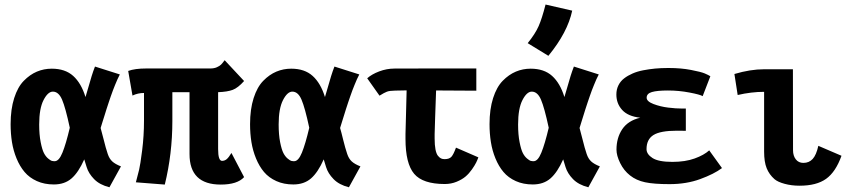

<svg xmlns="http://www.w3.org/2000/svg" viewBox="-20 -794 3663 830"><path d="M415 -240.7Q419.9 -224.6 428.5 -189.5Q437 -154.3 445.8 -128.4Q452.6 -107.9 465.3 -96.2Q478 -84.5 502.9 -74.7L453.1 15.6Q410.6 4.9 386.7 -19.8Q362.8 -44.4 354.5 -71.8Q347.7 -94.2 344.2 -105Q319.3 -48.8 289.3 -22.7Q259.3 3.4 212.9 3.4Q171.9 3.4 139.4 -11.2Q106.9 -25.9 86.2 -50.5Q65.4 -75.2 51.5 -109.1Q37.6 -143.1 31.7 -179.7Q25.9 -216.3 25.9 -257.3Q25.9 -321.8 41.3 -369.9Q56.6 -418 83 -444.8Q109.4 -471.7 139.6 -484.4Q169.9 -497.1 203.6 -497.1Q261.7 -497.1 296.4 -465.8Q331.1 -434.6 349.6 -374.5Q355 -391.6 362.3 -417.7Q369.6 -443.8 376.2 -465.1Q382.8 -486.3 390.6 -506.3L498 -472.2Q492.7 -461.9 487.8 -451.2Q482.9 -440.4 477.5 -427Q472.2 -413.6 468.3 -403.6Q464.4 -393.6 458.7 -377Q453.1 -360.4 450 -351.3Q446.8 -342.3 440.7 -323Q434.6 -303.7 432.4 -296.4Q430.2 -289.1 423.3 -267.6Q416.5 -246.1 415 -240.7ZM149.4 -255.9Q149.4 -211.9 155.8 -179.7Q162.1 -147.5 169.9 -132.3Q177.7 -117.2 188.5 -108.4Q199.2 -99.6 204.1 -98.4Q209 -97.2 212.9 -97.2H216.8Q234.9 -97.2 250 -134.3Q265.1 -171.4 281.7 -241.7Q263.2 -328.6 248.3 -363.3Q233.4 -397.9 208.5 -397.9Q187 -397.9 168.2 -361.3Q149.4 -324.7 149.4 -255.9Z M889.2 -498Q905.8 -498 917.7 -503.4Q929.7 -508.8 935.5 -514.6Q941.4 -520.5 951.2 -533.7L1035.2 -443.8Q1008.8 -414.1 985.8 -405.5Q962.9 -397 922.9 -395.5V-149.4Q922.9 -98.6 939.9 -98.6Q951.2 -98.6 960 -106Q968.8 -113.3 980.5 -132.8L1035.2 -28.3Q1005.9 3.9 934.1 3.9Q799.3 3.9 799.3 -127.9V-395.5H725.1V-270.5Q725.1 -129.4 692.4 3.9L567.4 -5.9Q576.7 -41 581.5 -60.8Q586.4 -80.6 594.5 -144Q602.5 -207.5 602.5 -272.5V-392.1Q576.2 -392.1 552.7 -380.9L534.2 -487.3Q563 -498 612.8 -498Z M1450.2 -240.7Q1455.1 -224.6 1463.6 -189.5Q1472.2 -154.3 1481 -128.4Q1487.8 -107.9 1500.5 -96.2Q1513.2 -84.5 1538.1 -74.7L1488.3 15.6Q1445.8 4.9 1421.9 -19.8Q1397.9 -44.4 1389.6 -71.8Q1382.8 -94.2 1379.4 -105Q1354.5 -48.8 1324.5 -22.7Q1294.4 3.4 1248 3.4Q1207 3.4 1174.6 -11.2Q1142.1 -25.9 1121.3 -50.5Q1100.6 -75.2 1086.7 -109.1Q1072.8 -143.1 1066.9 -179.7Q1061 -216.3 1061 -257.3Q1061 -321.8 1076.4 -369.9Q1091.8 -418 1118.2 -444.8Q1144.5 -471.7 1174.8 -484.4Q1205.1 -497.1 1238.8 -497.1Q1296.9 -497.1 1331.5 -465.8Q1366.2 -434.6 1384.8 -374.5Q1390.1 -391.6 1397.5 -417.7Q1404.8 -443.8 1411.4 -465.1Q1418 -486.3 1425.8 -506.3L1533.2 -472.2Q1527.8 -461.9 1522.9 -451.2Q1518.1 -440.4 1512.7 -427Q1507.3 -413.6 1503.4 -403.6Q1499.5 -393.6 1493.9 -377Q1488.3 -360.4 1485.1 -351.3Q1481.9 -342.3 1475.8 -323Q1469.7 -303.7 1467.5 -296.4Q1465.3 -289.1 1458.5 -267.6Q1451.7 -246.1 1450.2 -240.7ZM1184.6 -255.9Q1184.6 -211.9 1190.9 -179.7Q1197.3 -147.5 1205.1 -132.3Q1212.9 -117.2 1223.6 -108.4Q1234.4 -99.6 1239.3 -98.4Q1244.1 -97.2 1248 -97.2H1252Q1270 -97.2 1285.2 -134.3Q1300.3 -171.4 1316.9 -241.7Q1298.3 -328.6 1283.4 -363.3Q1268.6 -397.9 1243.7 -397.9Q1222.2 -397.9 1203.4 -361.3Q1184.6 -324.7 1184.6 -255.9Z M1831.1 -498H1890.6Q1890.6 -498 1958.5 -498H2030.3H2039.1V-401.9L1890.6 -402.8H1865.2Q1862.8 -345.2 1861.1 -286.9Q1859.4 -228.5 1858.9 -214.8V-195.3Q1858.9 -167 1862.5 -148.2Q1866.2 -129.4 1873 -120.8Q1879.9 -112.3 1886.5 -109.1Q1893.1 -106 1901.9 -106Q1921.9 -106 1931.2 -116Q1940.4 -126 1951.2 -155.8L2047.9 -113.8Q2043.9 -102.5 2038.3 -91.1Q2032.7 -79.6 2020.3 -61.8Q2007.8 -43.9 1992.7 -31Q1977.5 -18.1 1953.9 -8.3Q1930.2 1.5 1902.8 1.5Q1807.6 1.5 1770.3 -42.7Q1732.9 -86.9 1732.9 -193.8V-214.8Q1733.9 -239.7 1735.1 -297.6Q1736.3 -355.5 1737.8 -403.3L1687.5 -402.3Q1664.1 -401.9 1652.8 -397.7Q1641.6 -393.6 1620.6 -380.4L1567.4 -455.6Q1586.9 -473.1 1619.4 -485.4Q1651.9 -497.6 1685.1 -497.6Z M2261.2 -607.4Q2293.9 -647.9 2308.3 -680.7Q2322.8 -713.4 2338.4 -774.4L2453.6 -748Q2433.6 -653.8 2350.6 -552.7ZM2485.4 -240.7Q2490.2 -224.6 2498.8 -189.5Q2507.3 -154.3 2516.1 -128.4Q2522.9 -107.9 2535.6 -96.2Q2548.3 -84.5 2573.2 -74.7L2523.4 15.6Q2481 4.9 2457 -19.8Q2433.1 -44.4 2424.8 -71.8Q2418 -94.2 2414.6 -105Q2389.6 -48.8 2359.6 -22.7Q2329.6 3.4 2283.2 3.4Q2242.2 3.4 2209.7 -11.2Q2177.2 -25.9 2156.5 -50.5Q2135.7 -75.2 2121.8 -109.1Q2107.9 -143.1 2102.1 -179.7Q2096.2 -216.3 2096.2 -257.3Q2096.2 -321.8 2111.6 -369.9Q2127 -418 2153.3 -444.8Q2179.7 -471.7 2210 -484.4Q2240.2 -497.1 2273.9 -497.1Q2332 -497.1 2366.7 -465.8Q2401.4 -434.6 2419.9 -374.5Q2425.3 -391.6 2432.6 -417.7Q2439.9 -443.8 2446.5 -465.1Q2453.1 -486.3 2460.9 -506.3L2568.4 -472.2Q2563 -461.9 2558.1 -451.2Q2553.2 -440.4 2547.9 -427Q2542.5 -413.6 2538.6 -403.6Q2534.7 -393.6 2529.1 -377Q2523.4 -360.4 2520.3 -351.3Q2517.1 -342.3 2511 -323Q2504.9 -303.7 2502.7 -296.4Q2500.5 -289.1 2493.7 -267.6Q2486.8 -246.1 2485.4 -240.7ZM2219.7 -255.9Q2219.7 -211.9 2226.1 -179.7Q2232.4 -147.5 2240.2 -132.3Q2248 -117.2 2258.8 -108.4Q2269.5 -99.6 2274.4 -98.4Q2279.3 -97.2 2283.2 -97.2H2287.1Q2305.2 -97.2 2320.3 -134.3Q2335.4 -171.4 2352.1 -241.7Q2333.5 -328.6 2318.6 -363.3Q2303.7 -397.9 2278.8 -397.9Q2257.3 -397.9 2238.5 -361.3Q2219.7 -324.7 2219.7 -255.9Z M3101.1 -67.4Q3066.4 -41.5 3006.8 -19.8Q2947.3 2 2874.5 2Q2806.6 2 2768.6 -6.1Q2730.5 -14.2 2703.6 -35.6Q2676.8 -56.6 2660.9 -89.1Q2645 -121.6 2645 -147Q2645 -198.2 2669.9 -235.4Q2694.8 -272.5 2747.6 -285.2Q2694.8 -291 2669.7 -318.6Q2644.5 -346.2 2644.5 -385.3Q2644.5 -407.2 2653.3 -425Q2662.1 -442.9 2678 -455.1Q2693.8 -467.3 2714.6 -476.3Q2735.4 -485.4 2760.7 -490.2Q2786.1 -495.1 2812 -497.6Q2837.9 -500 2866.2 -500H2872.6Q2923.8 -500 2967 -491.7Q3010.3 -483.4 3026.4 -476.6Q3042.5 -469.7 3050.8 -464.4L3017.6 -378.4Q3006.3 -385.3 2960.4 -394Q2914.6 -402.8 2867.2 -402.8Q2821.3 -402.8 2798.3 -396.2Q2775.4 -389.6 2775.4 -371.6Q2775.4 -355.5 2805.2 -344.2Q2835 -333 2868.2 -328.9Q2901.4 -324.7 2930.2 -324.7H2933.6H2936H2944.8V-228.5Q2938.5 -228.5 2925.8 -228.8Q2913.1 -229 2906.7 -229Q2834.5 -229 2804.7 -210.2Q2774.9 -191.4 2774.9 -149.4Q2774.9 -127.4 2800.8 -110.8Q2826.7 -94.2 2886.7 -94.2Q2942.4 -94.2 2982.9 -108.9Q3023.4 -123.5 3045.9 -144Z M3283.2 -494.6H3407.7Q3407.7 -494.6 3408.2 -144.5Q3408.2 -120.6 3420.2 -105.2Q3432.1 -89.8 3453.1 -89.8Q3477.5 -89.8 3493.2 -106.9Q3508.8 -124 3517.6 -163.6L3617.7 -120.6Q3592.8 -50.8 3551.3 -21Q3509.8 8.8 3436.5 8.8Q3401.9 8.8 3372.1 0.7Q3342.3 -7.3 3328.1 -19.5Q3305.2 -39.6 3294.2 -66.9Q3283.2 -94.2 3283.2 -138.7V-397Q3228 -397 3168.9 -383.3L3154.8 -474.1Q3223.6 -494.6 3283.2 -494.6Z"/></svg>

Font: Fantasque Sans Mono
Style: Bold
Weight: 700
Monospace: yes
Designer: Jany Belluz
Version: Version 1.8.0 ; ttfautohint (v1.8.2)